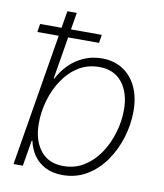

<svg xmlns="http://www.w3.org/2000/svg" viewBox="-83 -796 745 874"><g transform="rotate(10 289.5 -359.0)"><path d="M264.6 10.7Q218.8 10.7 185.1 -6.6Q151.4 -23.9 131.1 -53.5Q110.8 -83 103.5 -119.1H100.1L80.1 0H37.1L157.7 -727.5H201.2L149.4 -415H152.3Q170.9 -451.2 200 -480.5Q229 -509.8 267.3 -526.6Q305.7 -543.5 350.6 -543.5Q407.2 -543.5 448.2 -516.8Q489.3 -490.2 511.2 -442.6Q533.2 -395 533.2 -331.1Q533.2 -269.5 514.6 -209Q496.1 -148.4 461.2 -98.6Q426.3 -48.8 376.7 -19Q327.1 10.7 264.6 10.7ZM261.2 -30.3Q314.5 -30.3 356.7 -56.6Q398.9 -83 428.5 -127Q458 -170.9 473.6 -223.9Q489.3 -276.9 489.3 -330.1Q489.3 -408.2 451.7 -455.6Q414.1 -502.9 345.7 -502.9Q291.5 -502.9 249.5 -476.6Q207.5 -450.2 178.2 -406.2Q148.9 -362.3 133.5 -309.1Q118.2 -255.9 118.2 -202.6Q118.2 -125 155.3 -77.6Q192.4 -30.3 261.2 -30.3ZM39.6 -610.8 45.4 -648.9H330.6L324.7 -610.8Z"/></g></svg>

Font: Inter 20pt ExtraLight
Style: Italic
Weight: 250
Italic angle: -9.3988°
Version: Version 4.001;git-66647c0bb